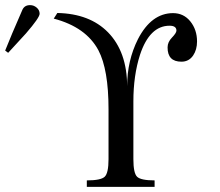

<svg xmlns="http://www.w3.org/2000/svg" viewBox="-50 -731 860 751"><path d="M720.7 -568.8Q720.7 -536.6 705.6 -514.2Q689 -489.7 659.7 -489.7Q605 -489.7 605.5 -545.9Q605.5 -566.4 622.8 -584.2Q640.1 -602.1 640.1 -611.3Q640.1 -630.4 613.3 -630.4Q535.2 -630.4 497.6 -516.6Q471.7 -436 471.7 -334.5V-108.4Q471.7 -53.7 486.3 -39.6Q501 -25.4 554.7 -25.4V0H289.6V-25.4Q344.2 -25.4 359.4 -39.6Q374.5 -53.7 374.5 -108.4V-303.7Q374.5 -459 335 -534.2Q286.6 -625 160.2 -658.2L174.3 -680.2Q300.8 -677.7 372.6 -604.5Q446.8 -528.3 447.3 -394Q447.3 -493.7 489.7 -578.1Q542 -679.2 626.5 -679.7Q668.5 -679.7 694.6 -647.2Q720.7 -614.7 720.7 -568.8ZM105 -677.2Q105 -662.1 51.8 -600.6Q17.1 -562.5 -18.1 -524.4L-29.8 -533.2Q-8.3 -587.9 38.1 -693.8Q46.9 -711.4 68.4 -710.9Q82 -710.9 93.5 -701.2Q105 -691.4 105 -677.2Z"/></svg>

Font: Accordance
Style: Regular
Weight: 400
Version: Version 1.1 (build May 11, 2018) Miklal Software Solutions, 